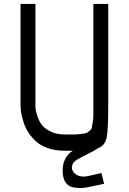

<svg xmlns="http://www.w3.org/2000/svg" viewBox="-20 -770 658 981"><path d="M437 128 498 114 512 169 455 181Q426 188 405.5 190Q385 192 357.5 188Q330 184 315 162Q300 140 300 101Q300 34 352 0H309Q263 0 226.5 -12.5Q190 -25 167 -45Q144 -65 127.5 -89.5Q111 -114 103 -138Q95 -162 90.5 -182Q86 -202 86 -214L85 -227V-750H161V-227Q161 -221 162 -211.5Q163 -202 171 -177Q179 -152 193 -133Q207 -114 237.5 -98.5Q268 -83 309 -83Q344 -83 358 -83Q372 -83 393.5 -85.5Q415 -88 420.5 -90Q426 -92 437 -101Q448 -110 449 -117Q450 -124 453.5 -143.5Q457 -163 457 -178.5Q457 -194 457 -227V-750H533V-227Q533 -108 525 -67.5Q517 -27 482 -13Q460 1 427.5 17Q395 33 376.5 44Q358 55 353 65Q338 94 363 117Q388 140 437 128Z"/></svg>

Font: Hermit Light
Style: Regular
Weight: 300
Designer: Pablo Caro
Version: Version 2.000;PS 002.000;hotconv 1.0.88;makeotf.lib2.5.64775